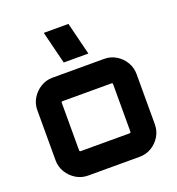

<svg xmlns="http://www.w3.org/2000/svg" viewBox="-147 -950 986 1069"><g transform="rotate(-20 346.0 -415.5)"><path d="M192 0Q154 0 122 -19.5Q90 -39 70.5 -71Q51 -103 51 -141V-439Q51 -477 70.5 -509Q90 -541 122 -560.5Q154 -580 192 -580H498Q537 -580 569 -560.5Q601 -541 620 -509Q639 -477 639 -439V-141Q639 -103 620 -71Q601 -39 569 -19.5Q537 0 498 0H192ZM199 -142H491Q493 -142 495 -144Q497 -146 497 -148V-432Q497 -434 495 -436Q493 -438 491 -438H199Q197 -438 195 -436Q193 -434 193 -432V-148Q193 -146 195 -144Q197 -142 199 -142ZM280 -638 232 -831H378L426 -638Z"/></g></svg>

Font: Orbitron ExtraBold
Style: Regular
Weight: 800
Designer: Matt McInerney
Foundry: The League of Moveable Type
Version: Version 2.001